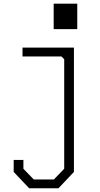

<svg xmlns="http://www.w3.org/2000/svg" viewBox="-20 -851 540 1041"><path d="M398.9 -831.1V-692.9H271V-831.1ZM380.9 -592.8V81.1L296.9 169.9H138.2L54.2 81.1V16.1H106.9V64L163.1 122.1H272L328.1 64V-529.8L313 -544.9H102.1V-592.8Z"/></svg>

Font: Steps Mono
Style: Regular
Weight: 400
Width: 3
Version: Version 1.000;PS 001.000;hotconv 1.0.70;makeotf.lib2.5.58329